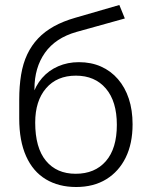

<svg xmlns="http://www.w3.org/2000/svg" viewBox="-20 -741 608 769"><path d="M285 8Q215 8 163.5 -23Q112 -54 84.5 -115.5Q57 -177 57 -266V-342Q57 -396 64.5 -441.5Q72 -487 89 -523Q106 -559 132.5 -587Q159 -615 196 -635.5Q233 -656 282 -670L458 -721L480 -667L286 -613Q202 -589 160 -529.5Q118 -470 118 -385V-355H109Q122 -398 148.5 -428.5Q175 -459 213 -475.5Q251 -492 296 -492Q345 -492 384.5 -474.5Q424 -457 452.5 -424Q481 -391 496 -345.5Q511 -300 511 -243Q511 -166 483.5 -110Q456 -54 405.5 -23Q355 8 285 8ZM283 -45Q360 -45 404 -95.5Q448 -146 448 -241Q448 -335 404 -386.5Q360 -438 284 -438Q208 -438 164.5 -387.5Q121 -337 121 -250Q121 -149 164 -97Q207 -45 283 -45Z"/></svg>

Font: Nunito Sans 11pt Light
Style: Regular
Weight: 300
Version: Version 3.101;gftools[0.9.27]